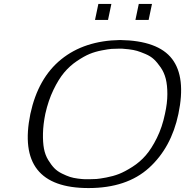

<svg xmlns="http://www.w3.org/2000/svg" viewBox="-20 -934 939 974"><path d="M210 -357Q199 -303 198 -257.5Q197 -212 203 -180Q209 -148 224.5 -122.5Q240 -97 255.5 -81Q271 -65 294.5 -53.5Q318 -42 335 -36.5Q352 -31 375.5 -28Q399 -25 409 -25Q419 -25 435 -25Q438 -25 439 -25Q455 -25 469.5 -26Q484 -27 519 -33.5Q554 -40 583.5 -51.5Q613 -63 651.5 -87.5Q690 -112 719.5 -146Q749 -180 776 -234.5Q803 -289 817 -357Q829 -411 829 -456.5Q829 -502 821 -534Q813 -566 795.5 -591.5Q778 -617 761 -633Q744 -649 718 -660Q692 -671 675 -676Q658 -681 633 -684Q608 -687 600.5 -687Q593 -687 579 -687Q561 -687 546 -686Q531 -685 497 -678.5Q463 -672 435 -660.5Q407 -649 370.5 -624.5Q334 -600 305.5 -566Q277 -532 251 -478Q225 -424 210 -357ZM589 -731Q782 -728 853 -635Q924 -542 885 -356Q849 -185 736 -82.5Q623 20 429 20Q57 20 134 -356Q173 -538 290.5 -633Q408 -728 589 -731ZM684 -914H751L734 -833H667ZM479 -914H545L528 -833H462ZM684 -914H751L734 -833H667ZM479 -914H545L528 -833H462Z"/></svg>

Font: Afta serif
Style: Italic
Weight: 400
Italic angle: -12°
Designer: parq.ink
Foundry: Oriol Esparraguera Font
Version: Version 1.000